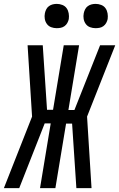

<svg xmlns="http://www.w3.org/2000/svg" viewBox="-52 -968 613 988"><path d="M-32 0 113 -368 90 -735H168L190 -403H221L276 -735H355L300 -402H331L463 -735H541L396 -368L419 0H341L319 -332H288L233 0H154L209 -333H178L47 0ZM440 -823Q425 -823 411.5 -828Q398 -833 389.5 -844.5Q381 -856 378.5 -870.5Q376 -885 379 -900Q381 -910 386 -920Q391 -930 400 -936.5Q409 -943 419.5 -945.5Q430 -948 440 -948Q455 -948 469 -942.5Q483 -937 491 -925.5Q499 -914 501.5 -899.5Q504 -885 502 -870Q500 -860 494.5 -850Q489 -840 480 -833.5Q471 -827 460.5 -825Q450 -823 440 -823ZM240 -823Q225 -823 211.5 -828Q198 -833 189.5 -844.5Q181 -856 178.5 -870.5Q176 -885 179 -900Q181 -910 186 -920Q191 -930 200 -936.5Q209 -943 219.5 -945.5Q230 -948 240 -948Q255 -948 269 -942.5Q283 -937 291 -925.5Q299 -914 301.5 -899.5Q304 -885 302 -870Q300 -860 294.5 -850Q289 -840 280 -833.5Q271 -827 260.5 -825Q250 -823 240 -823Z"/></svg>

Font: Iosevka Curly Oblique
Style: Regular
Weight: 400
Italic angle: -9°
Monospace: yes
Designer: Belleve Invis
Foundry: Belleve Invis
Version: Version 11.1.0; ttfautohint (v1.8.3)